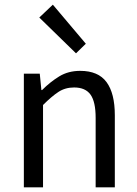

<svg xmlns="http://www.w3.org/2000/svg" viewBox="-20 -801 587 821"><path d="M82 0V-486H150L157 -416H160Q195 -451 233.5 -474.5Q272 -498 323 -498Q400 -498 435.5 -450Q471 -402 471 -308V0H389V-297Q389 -366 367 -396.5Q345 -427 297 -427Q259 -427 230 -408Q201 -389 164 -352V0ZM305 -573 148 -726 206 -781 347 -614Z"/></svg>

Font: Processing Sans Pro
Style: Regular
Weight: 400
Designer: Paul D. Hunt
Foundry: Adobe Systems Incorporated
Version: Version 2.020;PS 2.000;hotconv 1.0.86;makeotf.lib2.5.63406